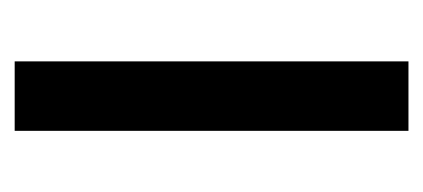

<svg xmlns="http://www.w3.org/2000/svg" viewBox="-176 -395 571 259"><g transform="rotate(-90 109.5 -265.5)"><path d="M62.5 -531.2H156.2V0H62.5Z"/></g></svg>

Font: Michroma+
Style: Regular
Weight: 400
Designer: beogot
Foundry: beogot
Version: Version